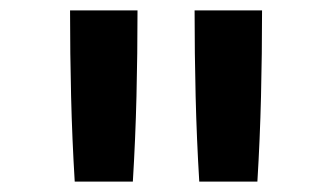

<svg xmlns="http://www.w3.org/2000/svg" viewBox="-20 -792 640 370"><path d="M364 -442Q359 -524 357 -606.5Q355 -689 355 -772H485Q485 -689 483 -606.5Q481 -524 476 -442ZM124 -442Q119 -524 117 -606.5Q115 -689 115 -772H245Q245 -689 243 -606.5Q241 -524 236 -442Z"/></svg>

Font: Iosevka Fixed Extended
Style: Bold
Weight: 700
Width: 7
Monospace: yes
Designer: Belleve Invis
Foundry: Belleve Invis
Version: Version 24.1.1; ttfautohint (v1.8.4)